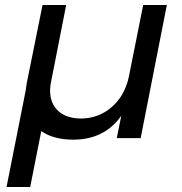

<svg xmlns="http://www.w3.org/2000/svg" viewBox="-20 -549 722 763"><path d="M643 -529 539 0H444L462 -89Q395 6 271 6Q193 6 144 -28L100 194H6L82 -189Q84 -207 86 -217L149 -529H243L181 -214Q179 -198 179 -190Q179 -137 212 -107.5Q245 -78 303 -78Q373 -79 424.5 -124Q476 -169 492 -244L549 -529Z"/></svg>

Font: TypoPRO Montserrat Alternates
Style: Italic
Weight: 400
Italic angle: -11.3°
Designer: Julieta Ulanovsky
Foundry: Julieta Ulanovsky
Version: Version 6.001